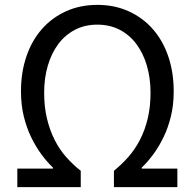

<svg xmlns="http://www.w3.org/2000/svg" viewBox="-20 -767 798 787"><path d="M51 -76H197V-80Q173 -103 150 -134Q127 -165 108 -204Q89 -243 77.5 -290Q66 -337 66 -393Q66 -470 88 -535Q110 -600 151 -647Q192 -694 250 -720.5Q308 -747 379 -747Q450 -747 508 -720.5Q566 -694 607 -647Q648 -600 670 -535Q692 -470 692 -393Q692 -337 680.5 -290Q669 -243 650 -204Q631 -165 608 -134Q585 -103 561 -80V-76H707V0H447V-67Q478 -92 505.5 -123Q533 -154 553.5 -193.5Q574 -233 585.5 -281Q597 -329 597 -387Q597 -447 582 -498Q567 -549 539 -586.5Q511 -624 470.5 -645Q430 -666 379 -666Q328 -666 287.5 -645Q247 -624 219 -586.5Q191 -549 176 -498Q161 -447 161 -387Q161 -329 172.5 -281Q184 -233 204 -193.5Q224 -154 251.5 -123Q279 -92 311 -67V0H51Z"/></svg>

Font: SpoqaHanSansJP-Regular
Style: Regular
Weight: 400
Designer: [Source Han Sans]
Ryoko NISHIZUKA  (kana & ideographs); Paul D. Hunt (Latin, Greek & Cyrillic); Wenlong ZHANG  (bopomofo
Foundry: Spoqa (http://bi.spoqa.com)
Version: Version 1.002.20150607